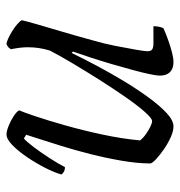

<svg xmlns="http://www.w3.org/2000/svg" viewBox="-2 -538 540 575"><g transform="rotate(90 267.5 -250.0)"><path d="M112 0Q106 0 95 -5Q84 -10 72 -17.5Q60 -25 51 -33Q42 -41 40 -46Q43 -59 52 -90.5Q61 -122 74 -165.5Q87 -209 100 -257Q110 -291 117 -326.5Q124 -362 128.5 -388.5Q133 -415 133 -422Q133 -433 127 -436.5Q121 -440 110 -440H58Q58 -448 59.5 -456Q61 -464 64 -470Q82 -478 100.5 -484.5Q119 -491 136 -495.5Q153 -500 166 -500Q185 -500 195.5 -489.5Q206 -479 206 -459Q206 -450 201.5 -428.5Q197 -407 189 -377.5Q181 -348 171.5 -315.5Q162 -283 152 -252.5Q142 -222 134 -199L138 -195Q155 -230 176.5 -270.5Q198 -311 222.5 -351.5Q247 -392 271.5 -425.5Q296 -459 318 -479.5Q340 -500 358 -500Q372 -500 390 -492Q408 -484 425.5 -472Q443 -460 455.5 -448.5Q468 -437 469 -431Q469 -393 461 -346Q453 -299 441 -251.5Q429 -204 416 -162.5Q403 -121 394 -93Q385 -65 383 -59L394 -52Q403 -59 420 -81.5Q437 -104 454 -130.5Q471 -157 480 -175Q489 -175 495 -171Q501 -167 502 -164Q496 -143 482 -115.5Q468 -88 450 -61.5Q432 -35 414 -17.5Q396 0 382 0Q372 0 356 -6.5Q340 -13 326.5 -22Q313 -31 310 -38Q315 -49 327.5 -86Q340 -123 355 -176Q370 -229 382.5 -287.5Q395 -346 400 -400Q392 -410 380.5 -418Q369 -426 358.5 -431Q348 -436 342 -436Q334 -436 314.5 -414Q295 -392 270 -356Q245 -320 219 -279Q193 -238 169.5 -198.5Q146 -159 131 -130Q126 -114 123.5 -97.5Q121 -81 121 -64Q121 -52 122.5 -40Q124 -28 127 -13Q125 -10 122.5 -7Q120 -4 112 0Z"/></g></svg>

Font: Texturina 12pt Thin
Style: Italic
Weight: 250
Italic angle: -11°
Designer: Guillermo Torres Carreño
Foundry: Omnibus-Type
Version: Version 1.002